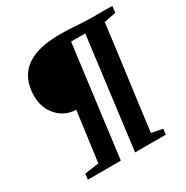

<svg xmlns="http://www.w3.org/2000/svg" viewBox="-187 -989 1109 1145"><g transform="rotate(-30 368.0 -417.0)"><path d="M91.5 0 95.5 -38.5 194 -53 240 -396Q192 -396 151.5 -421.2Q111 -446.5 87 -490.2Q63 -534 63 -590Q63 -669 96.8 -723.2Q130.5 -777.5 200.8 -805.8Q271 -834 380.5 -834Q411.5 -834 435.5 -833Q459.5 -832 482.2 -830.2Q505 -828.5 531.2 -827.2Q557.5 -826 593.5 -825H735.5L731 -780L648.5 -763.5Q643 -719 636.8 -670.2Q630.5 -621.5 623.8 -569Q617 -516.5 609.8 -462.5Q602.5 -408.5 595.2 -354.5Q588 -300.5 581.2 -248.2Q574.5 -196 568.2 -146.5Q562 -97 556.5 -53L633 -38.5L628 0H416.5L514 -763H416.5L318.5 0Z"/></g></svg>

Font: Merriweather 36pt Black
Style: Italic
Weight: 900
Italic angle: -7.8°
Version: Version 2.101